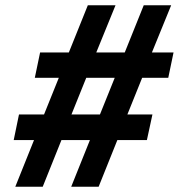

<svg xmlns="http://www.w3.org/2000/svg" viewBox="-20 -708 690 728"><path d="M38 0 109 -177H32L52 -274H147L203 -413H112L132 -509H241L313 -688H418L345 -509H453L525 -688H629L556 -509H638L618 -413H519L463 -274H558L537 -177H425L354 0H250L321 -177H213L142 0ZM251 -274H359L415 -413H307Z"/></svg>

Font: Saira Semi Condensed
Style: Bold Italic
Weight: 700
Width: 4
Italic angle: -12°
Designer: Hector Gatti with collaboration of the Omnibus-Type team
Foundry: Omnibus-Type
Version: Version 1.001; ttfautohint (v1.8)